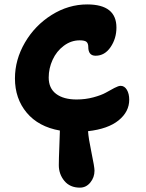

<svg xmlns="http://www.w3.org/2000/svg" viewBox="-20 -651 663 872"><path d="M342.8 201.2Q297.9 201.2 272.5 170.7Q247.1 140.1 247.1 99.1Q247.1 72.8 249.5 14.4Q252 -43.9 252 -58.1Q154.8 -75.2 101.3 -139.2Q47.9 -203.1 47.9 -294.9Q47.9 -379.9 93.3 -457.8Q138.7 -535.6 214.8 -583.3Q291 -630.9 376 -630.9Q508.8 -630.9 508.8 -525.9Q508.8 -476.1 482.2 -437Q455.6 -397.9 414.1 -397.9Q380.9 -397.9 380.9 -438Q380.9 -453.6 373 -460.7Q365.2 -467.8 341.8 -467.8Q302.7 -467.8 269.8 -443.1Q236.8 -418.5 219 -379.6Q201.2 -340.8 201.2 -298.8Q201.2 -250 234.9 -224.6Q268.6 -199.2 328.1 -199.2Q368.2 -199.2 404.3 -209Q440.4 -218.8 460.7 -230.2Q481 -241.7 499.5 -251.5Q518.1 -261.2 527.8 -261.2Q545.4 -261.2 556.2 -243.2Q566.9 -225.1 566.9 -198.2Q566.9 -143.6 518.8 -104.5Q470.7 -65.4 379.9 -55.2Q381.8 -23.4 395.5 42Q409.2 107.4 409.2 124Q409.2 154.8 390.1 178Q371.1 201.2 342.8 201.2Z"/></svg>

Font: Shantell Sans Irregular
Style: Bold
Weight: 700
Designer: Stephen Nixon, Anya Danilova, Shantell Martin
Foundry: Arrow Type
Version: Version 1.006;[9816181b4]